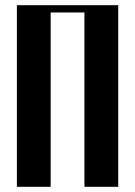

<svg xmlns="http://www.w3.org/2000/svg" viewBox="-20 -719 520 739"><path d="M45 -699H435V0H305V-671H175V0H45Z"/></svg>

Font: Moniqa Black Heading
Style: Regular
Weight: 900
Designer: Rajesh Rajput
Foundry: Rajesh Rajput
Version: Version 1.000